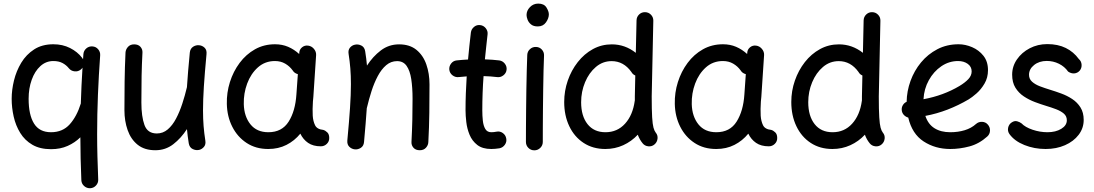

<svg xmlns="http://www.w3.org/2000/svg" viewBox="-20 -777 5991 1051"><path d="M485.8 -522.9Q504.9 -522 517.3 -507.3Q529.8 -492.7 528.3 -473.6Q520.5 -365.7 516.1 -258.1Q511.7 -150.4 511.7 -42.5Q511.7 19.5 513.4 81.1Q515.1 142.6 517.6 205.1Q518.6 224.1 505.6 238.3Q492.7 252.4 473.6 253.4Q454.6 253.9 440.4 241.2Q426.3 228.5 425.3 209.5Q422.9 150.9 421.4 92Q419.9 33.2 419.9 -25.4Q390.1 3.9 350.3 21.7Q310.5 39.6 259.3 39.6Q198.7 39.6 157.2 15.4Q115.7 -8.8 90.8 -49.3Q65.9 -89.8 54.9 -138.7Q43.9 -187.5 43.9 -236.3Q43.9 -284.7 56.6 -336.7Q69.3 -388.7 96.4 -433.6Q123.5 -478.5 167 -506.6Q210.4 -534.7 272 -534.7Q322.8 -534.7 363.3 -514.2Q403.8 -493.7 429.2 -460.9Q432.1 -457 434.6 -452.6Q435.5 -466.3 436.5 -480.5Q438 -499.5 452.4 -512Q466.8 -524.4 485.8 -522.9ZM421.9 -396Q407.2 -384.3 387.9 -386.5Q368.7 -388.7 356.9 -403.3Q343.3 -420.4 322.8 -431.6Q302.2 -442.9 272 -442.9Q231.4 -442.9 200.9 -415Q170.4 -387.2 153.6 -340.3Q136.7 -293.5 136.7 -236.3Q136.7 -147.9 166.3 -100.6Q195.8 -53.2 259.3 -53.2Q322.8 -53.2 361.6 -96.4Q400.4 -139.6 422.4 -210.4V-210.9Q425.3 -307.6 431.6 -406.7Q427.7 -400.4 421.9 -396Z M1110.4 -480.5Q1100.6 -376 1095.9 -302.7Q1091.3 -229.5 1091.3 -172.9Q1091.3 -126 1094.5 -86.7Q1097.7 -47.4 1104 -7.3Q1107.4 13.7 1096.7 26.6Q1085.9 39.6 1070.3 43.5Q1052.2 47.4 1034.7 38.8Q1017.1 30.3 1013.2 7.3Q1006.8 -32.7 1003.4 -70.3Q971.2 -20.5 928.5 12.5Q885.7 45.4 830.6 45.4Q771 45.4 733.6 15.4Q696.3 -14.6 678.7 -64.7Q661.1 -114.7 661.1 -173.8Q661.1 -251 662.1 -329.3Q663.1 -407.7 667 -489.3Q668 -506.3 680.4 -520.3Q692.9 -534.2 714.4 -534.2Q736.8 -534.2 748.8 -520.8Q760.7 -507.3 759.8 -489.3Q756.3 -423.3 755.1 -361.6Q753.9 -299.8 753.9 -215.8Q753.9 -139.2 770.8 -92.8Q787.6 -46.4 838.4 -46.4Q872.1 -46.4 898.2 -68.6Q924.3 -90.8 943.8 -127.9Q963.4 -165 978 -210Q992.7 -254.9 1003.4 -300.3V-301.3Q1005.9 -341.3 1009.8 -387.9Q1013.7 -434.6 1019 -489.3Q1021.5 -511.2 1037.1 -521.2Q1052.7 -531.2 1070.3 -529.3Q1087.4 -527.8 1100.1 -515.6Q1112.8 -503.4 1110.4 -480.5Z M1736.3 23.9Q1693.8 23.9 1666.5 5.1Q1639.2 -13.7 1624 -45.4Q1592.3 -6.3 1548.1 16.1Q1503.9 38.6 1448.2 38.6Q1380.4 38.6 1330.1 5.6Q1279.8 -27.3 1251.5 -83.3Q1223.1 -139.2 1221.7 -208.5Q1220.2 -269.5 1238.5 -327.6Q1256.8 -385.7 1291.7 -432.6Q1326.7 -479.5 1375.7 -507.1Q1424.8 -534.7 1485.4 -534.7Q1524.4 -534.7 1557.1 -520.8Q1589.8 -506.8 1617.7 -481.4L1618.2 -487.8Q1619.1 -506.3 1633.5 -518.1Q1647.9 -529.8 1666.5 -527.3Q1685.5 -524.9 1698.5 -509.5Q1711.4 -494.1 1710.4 -475.6L1695.3 -247.1Q1694.3 -233.9 1692.9 -221.2Q1691.4 -201.7 1691.2 -180.2Q1690.9 -158.7 1691.9 -143.6Q1693.8 -113.8 1704.6 -91.6Q1715.3 -69.3 1749.5 -65.9Q1761.2 -62.5 1771.7 -52.2Q1782.2 -42 1782.2 -22Q1782.7 -2.9 1769 10.5Q1755.4 23.9 1736.3 23.9ZM1449.2 -53.2Q1523.4 -53.2 1560.1 -111.3Q1596.7 -169.4 1602.5 -259.8L1610.4 -371.1Q1591.3 -376 1582 -391.6Q1565.4 -414.6 1541 -428.7Q1516.6 -442.9 1484.9 -442.9Q1430.7 -442.9 1391.8 -408.2Q1353 -373.5 1333 -319.6Q1313 -265.6 1314.5 -207Q1316.4 -139.2 1351.1 -96.2Q1385.7 -53.2 1449.2 -53.2Z M1881.3 -8.3Q1891.1 -112.8 1896 -186.3Q1900.9 -259.8 1900.9 -315.9Q1900.9 -363.3 1897.7 -402.6Q1894.5 -441.9 1888.2 -481.9Q1884.8 -502.9 1895.5 -515.9Q1906.2 -528.8 1921.9 -532.2Q1939.9 -536.6 1957.8 -527.8Q1975.6 -519 1979 -496.1Q1985.4 -456.5 1988.8 -418Q2021 -467.8 2064.7 -501Q2108.4 -534.2 2164.6 -534.2Q2222.7 -534.2 2259.5 -504.2Q2296.4 -474.1 2313.7 -424.3Q2331.1 -374.5 2331.1 -314.9Q2331.1 -238.3 2330.1 -159.9Q2329.1 -81.5 2324.7 0.5Q2324.2 17.6 2311.8 31.5Q2299.3 45.4 2277.8 45.4Q2255.4 45.4 2243.4 31.7Q2231.4 18.1 2232.4 0Q2235.8 -65.4 2237.1 -122.8Q2238.3 -180.2 2238.3 -236.3Q2238.3 -297.4 2231.2 -343.8Q2224.1 -390.1 2205.8 -416.3Q2187.5 -442.4 2153.8 -442.4Q2120.1 -442.4 2094 -420.2Q2067.9 -397.9 2048.1 -360.8Q2028.3 -323.7 2013.9 -278.8Q1999.5 -233.9 1988.8 -188.5Q1988.3 -187 1987.8 -185.5Q1985.4 -146 1981.4 -99.9Q1977.5 -53.7 1972.7 0.5Q1970.7 22.5 1954.8 32.5Q1939 42.5 1921.4 40.5Q1904.8 38.6 1892.1 26.4Q1879.4 14.2 1881.3 -8.3Z M2752.9 -394.5Q2750.5 -376 2735.1 -364.3Q2719.7 -352.5 2701.2 -355Q2666 -359.4 2627 -360.4Q2623.5 -314 2621.8 -267.3Q2620.1 -220.7 2620.1 -173.3Q2620.1 -144 2623 -116.5Q2626 -88.9 2636.5 -71Q2647 -53.2 2669.4 -53.2Q2682.6 -53.2 2697.8 -56.2Q2716.3 -60.1 2731.9 -49.1Q2747.6 -38.1 2751 -19.5Q2754.9 -1 2743.9 14.9Q2732.9 30.8 2714.4 34.7Q2702.1 36.6 2690.9 37.6Q2679.7 38.6 2669.4 38.6Q2621.1 38.6 2592.8 16.6Q2564.5 -5.4 2550.5 -39.1Q2536.6 -72.8 2532.5 -108.9Q2528.3 -145 2528.3 -173.3Q2528.3 -220.2 2530 -266.6Q2531.7 -313 2534.7 -358.9Q2512.2 -357.4 2490.7 -355Q2472.2 -353 2457 -364.7Q2441.9 -376.5 2439.5 -395Q2437.5 -413.6 2449.2 -429Q2460.9 -444.3 2479.5 -446.3Q2509.8 -449.7 2542 -451.2Q2545.4 -488.3 2549.3 -525.4Q2553.2 -562.5 2557.6 -599.1Q2560.1 -617.7 2575 -629.9Q2589.8 -642.1 2608.4 -639.6Q2627 -637.7 2639.2 -622.3Q2651.4 -606.9 2648.9 -588.4Q2645 -554.2 2641.4 -520Q2637.7 -485.8 2634.3 -452.1Q2675.8 -450.7 2712.9 -446.3Q2731.4 -443.8 2743.4 -428.5Q2755.4 -413.1 2752.9 -394.5Z M2862.3 -694.8Q2862.3 -718.8 2880.9 -738Q2899.4 -757.3 2926.3 -757.3Q2958 -757.3 2971.2 -736.1Q2984.4 -714.8 2984.4 -698.2Q2984.4 -677.2 2968.8 -654.8Q2953.1 -632.3 2923.8 -632.3Q2900.4 -632.3 2887 -643.3Q2873.5 -654.3 2867.9 -669.2Q2862.3 -684.1 2862.3 -694.8ZM2914.6 -520Q2933.6 -519.5 2946.3 -505.4Q2959 -491.2 2958 -472.2Q2956.5 -438.5 2955.3 -390.1Q2954.1 -341.8 2953.4 -286.9Q2952.6 -231.9 2952.1 -177.7Q2951.7 -123.5 2951.4 -77.1Q2951.2 -30.8 2951.2 0Q2951.2 19 2937.5 32.5Q2923.8 45.9 2904.8 45.9Q2885.7 45.9 2872.3 32.5Q2858.9 19 2858.9 0Q2858.9 -30.8 2859.1 -77.4Q2859.4 -124 2859.9 -178.5Q2860.4 -232.9 2861.3 -288.1Q2862.3 -343.3 2863.5 -392.3Q2864.7 -441.4 2866.2 -476.6Q2867.2 -495.6 2881.3 -508.3Q2895.5 -521 2914.6 -520Z M3329.1 -534.2Q3401.4 -534.2 3460.4 -487.8L3464.4 -665.5Q3464.8 -684.6 3478.5 -697.8Q3492.2 -710.9 3511.2 -710.4Q3530.3 -710 3543.5 -696.3Q3556.6 -682.6 3556.2 -663.6L3547.4 -249Q3547.4 -174.8 3549.8 -135.5Q3552.2 -96.2 3557.1 -78.4Q3562 -60.5 3569.3 -51.3Q3581.5 -37.1 3579.3 -17.8Q3577.1 1.5 3562.5 13.7Q3548.3 25.9 3528.8 23.9Q3509.3 22 3497.6 7.3Q3480.5 -13.7 3471.2 -39.6Q3437 -2.9 3391.6 17.8Q3346.2 38.6 3293.5 38.6Q3225.6 38.6 3174.8 5.4Q3124 -27.8 3096.2 -86.2Q3068.4 -144.5 3068.4 -218.8Q3068.4 -279.3 3087.9 -335.7Q3107.4 -392.1 3142.6 -437Q3177.7 -481.9 3225.3 -508.1Q3272.9 -534.2 3329.1 -534.2ZM3161.1 -217.3Q3161.1 -142.1 3196 -97.7Q3231 -53.2 3294.4 -53.2Q3358.9 -53.2 3401.4 -99.9Q3443.8 -146.5 3454.6 -225.1Q3454.6 -226.6 3455.1 -228Q3455.1 -237.8 3455.1 -250L3457.5 -363.8Q3443.4 -369.6 3436 -383.3Q3393.6 -442.4 3328.1 -442.4Q3279.3 -442.4 3241.7 -410.4Q3204.1 -378.4 3182.6 -326.9Q3161.1 -275.4 3161.1 -217.3Z M4188.5 23.9Q4146 23.9 4118.7 5.1Q4091.3 -13.7 4076.2 -45.4Q4044.4 -6.3 4000.2 16.1Q3956.1 38.6 3900.4 38.6Q3832.5 38.6 3782.2 5.6Q3731.9 -27.3 3703.6 -83.3Q3675.3 -139.2 3673.8 -208.5Q3672.4 -269.5 3690.7 -327.6Q3709 -385.7 3743.9 -432.6Q3778.8 -479.5 3827.9 -507.1Q3877 -534.7 3937.5 -534.7Q3976.6 -534.7 4009.3 -520.8Q4042 -506.8 4069.8 -481.4L4070.3 -487.8Q4071.3 -506.3 4085.7 -518.1Q4100.1 -529.8 4118.7 -527.3Q4137.7 -524.9 4150.6 -509.5Q4163.6 -494.1 4162.6 -475.6L4147.5 -247.1Q4146.5 -233.9 4145 -221.2Q4143.6 -201.7 4143.3 -180.2Q4143.1 -158.7 4144 -143.6Q4146 -113.8 4156.7 -91.6Q4167.5 -69.3 4201.7 -65.9Q4213.4 -62.5 4223.9 -52.2Q4234.4 -42 4234.4 -22Q4234.9 -2.9 4221.2 10.5Q4207.5 23.9 4188.5 23.9ZM3901.4 -53.2Q3975.6 -53.2 4012.2 -111.3Q4048.8 -169.4 4054.7 -259.8L4062.5 -371.1Q4043.5 -376 4034.2 -391.6Q4017.6 -414.6 3993.2 -428.7Q3968.8 -442.9 3937 -442.9Q3882.8 -442.9 3844 -408.2Q3805.2 -373.5 3785.2 -319.6Q3765.1 -265.6 3766.6 -207Q3768.6 -139.2 3803.2 -96.2Q3837.9 -53.2 3901.4 -53.2Z M4572.3 -534.2Q4644.5 -534.2 4703.6 -487.8L4707.5 -665.5Q4708 -684.6 4721.7 -697.8Q4735.4 -710.9 4754.4 -710.4Q4773.4 -710 4786.6 -696.3Q4799.8 -682.6 4799.3 -663.6L4790.5 -249Q4790.5 -174.8 4793 -135.5Q4795.4 -96.2 4800.3 -78.4Q4805.2 -60.5 4812.5 -51.3Q4824.7 -37.1 4822.5 -17.8Q4820.3 1.5 4805.7 13.7Q4791.5 25.9 4772 23.9Q4752.4 22 4740.7 7.3Q4723.6 -13.7 4714.4 -39.6Q4680.2 -2.9 4634.8 17.8Q4589.4 38.6 4536.6 38.6Q4468.8 38.6 4418 5.4Q4367.2 -27.8 4339.4 -86.2Q4311.5 -144.5 4311.5 -218.8Q4311.5 -279.3 4331.1 -335.7Q4350.6 -392.1 4385.7 -437Q4420.9 -481.9 4468.5 -508.1Q4516.1 -534.2 4572.3 -534.2ZM4404.3 -217.3Q4404.3 -142.1 4439.2 -97.7Q4474.1 -53.2 4537.6 -53.2Q4602.1 -53.2 4644.5 -99.9Q4687 -146.5 4697.8 -225.1Q4697.8 -226.6 4698.2 -228Q4698.2 -237.8 4698.2 -250L4700.7 -363.8Q4686.5 -369.6 4679.2 -383.3Q4636.7 -442.4 4571.3 -442.4Q4522.5 -442.4 4484.9 -410.4Q4447.3 -378.4 4425.8 -326.9Q4404.3 -275.4 4404.3 -217.3Z M5384.3 -29.8Q5339.8 10.3 5286.9 24.4Q5233.9 38.6 5181.6 38.6Q5099.6 38.6 5036.1 -2.7Q4972.7 -43.9 4951.7 -133.3Q4937.5 -137.2 4927.2 -148.4Q4917 -159.7 4916 -175.3Q4915 -189.9 4922.6 -202.1Q4930.2 -214.4 4942.9 -219.7Q4943.8 -277.8 4964.1 -334Q4984.4 -390.1 5021.7 -435.3Q5059.1 -480.5 5111.1 -507.6Q5163.1 -534.7 5227.1 -534.7Q5264.2 -534.7 5301.3 -518.8Q5338.4 -502.9 5363.3 -471.7Q5388.2 -440.4 5388.2 -393.1Q5388.2 -351.6 5369.1 -319.3Q5350.1 -287.1 5325.2 -265.4Q5300.3 -243.7 5282.2 -232.9Q5226.6 -200.2 5167.2 -177.2Q5107.9 -154.3 5045.4 -142.6Q5060.5 -96.7 5095.5 -75Q5130.4 -53.2 5181.6 -53.2Q5224.6 -53.2 5260.7 -64.2Q5296.9 -75.2 5322.3 -98.1Q5336.4 -110.8 5355.7 -110.1Q5375 -109.4 5387.2 -95.2Q5399.9 -81.1 5399.2 -61.8Q5398.4 -42.5 5384.3 -29.8ZM5224.6 -442.9Q5174.8 -442.9 5132.8 -414.3Q5090.8 -385.7 5064.5 -338.1Q5038.1 -290.5 5035.2 -233.9Q5144 -253.9 5231.9 -306.2Q5262.7 -324.7 5280.8 -344Q5298.8 -363.3 5298.8 -386.2Q5298.8 -412.1 5277.3 -427.5Q5255.9 -442.9 5224.6 -442.9Z M5890.1 -390.1Q5877.9 -376.5 5860.4 -375.2Q5842.8 -374 5826.7 -385.3Q5807.6 -412.6 5776.6 -428Q5745.6 -443.4 5710 -443.4Q5668.5 -443.4 5640.6 -421.1Q5612.8 -398.9 5612.8 -367.7Q5612.8 -344.7 5629.6 -329.6Q5646.5 -314.5 5673.1 -304.4Q5699.7 -294.4 5728.5 -285.6Q5757.3 -276.9 5789.3 -265.1Q5821.3 -253.4 5849.1 -235.1Q5877 -216.8 5894.5 -189Q5912.1 -161.1 5912.1 -120.6Q5912.1 -75.2 5884.5 -39.1Q5856.9 -2.9 5809.8 17.8Q5762.7 38.6 5703.6 38.6Q5641.6 38.6 5587.4 16.8Q5533.2 -4.9 5505.4 -43.5Q5494.6 -59.1 5498.5 -77.9Q5502.4 -96.7 5518.1 -106.9Q5533.7 -117.2 5548.1 -113Q5562.5 -108.9 5571.8 -101.6Q5591.8 -80.6 5632.1 -66.9Q5672.4 -53.2 5713.9 -53.2Q5758.8 -53.2 5789.3 -71.8Q5819.8 -90.3 5819.8 -118.7Q5819.8 -141.1 5803.2 -155.3Q5786.6 -169.4 5760.7 -179.2Q5734.9 -189 5707 -197.3Q5677.7 -206.1 5645.3 -218.3Q5612.8 -230.5 5584.5 -249.3Q5556.2 -268.1 5538.3 -296.9Q5520.5 -325.7 5520.5 -368.2Q5520.5 -414.1 5546.9 -452.1Q5573.2 -490.2 5616.9 -512.9Q5660.6 -535.6 5712.9 -535.6Q5771 -535.6 5814 -514.4Q5856.9 -493.2 5885.3 -454.1Q5899.4 -441.9 5900.6 -423.1Q5901.9 -404.3 5890.1 -390.1Z"/></svg>

Font: Mikhak Medium
Style: Regular
Weight: 500
Designer: Amin Abedi
Version: Version 3.3